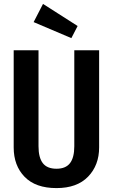

<svg xmlns="http://www.w3.org/2000/svg" viewBox="-20 -948 577 982"><path d="M487 -194Q487 -103 430.5 -44.5Q374 14 269 14Q162 14 106 -43.5Q50 -101 50 -194V-691H177V-200Q177 -142 199 -113.5Q221 -85 269 -85Q316 -85 338 -113.5Q360 -142 360 -200V-691H487ZM200 -928 377 -815 345 -753 152 -835Z"/></svg>

Font: Fira Sans Extra Condensed Medium
Style: Regular
Weight: 500
Width: 1
Designer: Carrois Corporate & Edenspiekermann AG
Foundry: Carrois Corporate GbR & Edenspiekermann AG
Version: Version 4.203